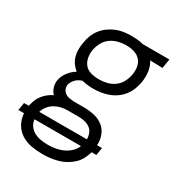

<svg xmlns="http://www.w3.org/2000/svg" viewBox="-229 -643 907 981"><g transform="rotate(30 224.5 -152.5)"><path d="M167 223Q133 223 100.5 217Q68 211 41.5 194Q15 177 -0.5 149.5Q-16 122 -18 89H-51L-44 44H-16Q-12 27 -6 10Q0 -7 11.5 -21.5Q23 -36 37 -47.5Q51 -59 68 -67Q54 -81 48 -100.5Q42 -120 45 -142Q50 -168 67 -191Q84 -214 109 -229Q94 -241 82.5 -257Q71 -273 65.5 -292.5Q60 -312 60 -332.5Q60 -353 64 -374Q67 -396 75.5 -418Q84 -440 98.5 -458.5Q113 -477 132.5 -491Q152 -505 173.5 -513.5Q195 -522 217.5 -525Q240 -528 262 -528Q277 -528 293 -526.5Q309 -525 323 -522L329 -520H488L479 -465L405 -467Q421 -443 425 -412Q429 -381 424 -350Q420 -328 412 -306.5Q404 -285 389.5 -266Q375 -247 355.5 -233Q336 -219 314 -211Q292 -203 269.5 -199.5Q247 -196 226 -196Q208 -196 191 -198Q174 -200 158 -204Q148 -201 139 -196Q130 -191 122.5 -183.5Q115 -176 109.5 -167Q104 -158 102 -148Q100 -135 105 -123Q110 -111 120 -103.5Q130 -96 143 -93.5Q156 -91 169 -90H233Q264 -90 293 -83.5Q322 -77 345 -59.5Q368 -42 378.5 -14.5Q389 13 387 44H416L409 89H381Q375 111 364 131.5Q353 152 335.5 168Q318 184 297.5 195Q277 206 255 212Q233 218 211 220.5Q189 223 167 223ZM226 -252Q249 -252 272.5 -257.5Q296 -263 316 -277.5Q336 -292 347.5 -314Q359 -336 363 -359Q367 -380 364 -401.5Q361 -423 349 -439Q337 -455 317.5 -463Q298 -471 277 -472L262 -473H261Q239 -473 215 -467Q191 -461 171 -446.5Q151 -432 139.5 -410Q128 -388 124 -366Q120 -342 124.5 -319Q129 -296 143 -280Q157 -264 179.5 -258Q202 -252 226 -252ZM46 44H327Q327 26 320.5 9.5Q314 -7 300 -17Q286 -27 268.5 -31Q251 -35 233 -35H166Q148 -35 129 -30.5Q110 -26 93 -16Q76 -6 63.5 10Q51 26 46 44ZM167 168Q189 168 210.5 164.5Q232 161 253 152Q274 143 292 126.5Q310 110 318 89H44Q46 110 57.5 126Q69 142 86.5 151.5Q104 161 125 164.5Q146 168 167 168Z"/></g></svg>

Font: Iosevka SS18 Light
Style: Italic
Weight: 300
Italic angle: -9°
Monospace: yes
Designer: Belleve Invis
Foundry: Belleve Invis
Version: Version 25.1.1; ttfautohint (v1.8.4)